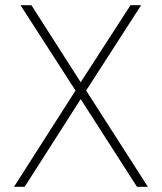

<svg xmlns="http://www.w3.org/2000/svg" viewBox="-20 -720 623 740"><path d="M34 0 271 -371 59 -700H101L291 -403L483 -700H524L312 -371L550 0H508L291 -338L75 0Z"/></svg>

Font: Zen Kaku Gothic New Light
Style: Regular
Weight: 300
Designer: Yoshimichi Ohira
Foundry: Positype
Version: Version 1.002